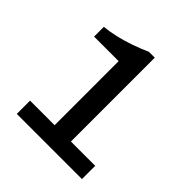

<svg xmlns="http://www.w3.org/2000/svg" viewBox="-186 -834 973 973"><g transform="rotate(45 300.0 -348.0)"><path d="M81 0V-95H257V-554H81V-624Q116 -627 158 -636.5Q200 -646 245 -661.5Q290 -677 332 -696H374V-95H548V0Z"/></g></svg>

Font: Chivo Mono Medium
Style: Regular
Weight: 500
Monospace: yes
Designer: Hector Gatti
Foundry: Omnibus-Type
Version: Version 1.008